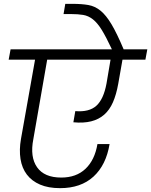

<svg xmlns="http://www.w3.org/2000/svg" viewBox="-20 -996 785 997"><path d="M292 -19Q231 -19 188 -37.5Q145 -56 119.5 -89.5Q94 -123 86.5 -170.5Q79 -218 89 -275L162 -686H25L35 -740H561Q531 -804 508.5 -840.5Q486 -877 462.5 -895.5Q439 -914 412 -918.5Q385 -923 348 -923H310L319 -976H357Q404 -976 438.5 -970Q473 -964 502 -940.5Q531 -917 559 -870Q587 -823 622 -740H745L735 -686H616L594 -561Q584 -505 566.5 -465Q549 -425 521 -400.5Q493 -376 453.5 -366Q414 -356 361 -361L371 -419Q443 -413 480.5 -447Q518 -481 533 -562L554 -686H225L153 -273Q135 -181 172.5 -127.5Q210 -74 298 -74Q376 -74 424 -119.5Q472 -165 486 -248H549Q531 -139 465.5 -79Q400 -19 292 -19Z"/></svg>

Font: SVN-Poppins Light
Style: Italic
Weight: 300
Italic angle: -10°
Designer: Ninad Kale (Devanagari), Jonny Pinhorn (Latin)
Foundry: Indian Type Foundry
Version: Version 3.002 2017; ttfautohint (v1.8.3)